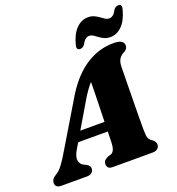

<svg xmlns="http://www.w3.org/2000/svg" viewBox="-191 -1052 1086 1180"><g transform="rotate(-20 351.5 -461.5)"><path d="M175 -180.5Q149.5 -139 153.8 -112.2Q158 -85.5 183.5 -74L199 -66.5Q210 -60 214.5 -52.5Q219 -45 219 -37Q219 -20 207 -10Q195 0 175 0H7.5Q-11.5 0 -21.2 -8.2Q-31 -16.5 -31 -31Q-31 -45 -23.5 -56Q-16 -67 8 -81Q26.5 -92.5 49.2 -124Q72 -155.5 95 -195.5L278.5 -501.5Q347 -610 430 -662.2Q513 -714.5 606.5 -714.5Q644 -714.5 659.2 -703.8Q674.5 -693 674.5 -676.5Q674.5 -665.5 670 -657.8Q665.5 -650 654.5 -642.5Q631.5 -632 618.2 -613.2Q605 -594.5 604.5 -558Q604.5 -540.5 604 -512.8Q603.5 -485 603 -451Q602.5 -417 602 -380Q601.5 -343 601 -307Q600.5 -271 600.2 -239.5Q600 -208 600 -184.8Q600 -161.5 600 -150.5Q600.5 -128 601.8 -113.8Q603 -99.5 609.5 -89.2Q616 -79 632 -69Q649.5 -55 649.5 -36Q649.5 -20.5 637.5 -10.2Q625.5 0 604 0H343.5Q322.5 0 314.8 -9.5Q307 -19 307 -32Q307 -46.5 315.5 -55.5Q324 -64.5 341 -72L357.5 -76Q373.5 -82 380.5 -100.2Q387.5 -118.5 388 -145.5Q388.5 -163 389 -189.8Q389.5 -216.5 390.5 -249.2Q391.5 -282 392.2 -318.2Q393 -354.5 394.2 -392Q395.5 -429.5 396 -464.8Q396.5 -500 397 -530.8Q397.5 -561.5 397.5 -585L443 -573Q430.5 -567 416.8 -556.2Q403 -545.5 385.2 -524Q367.5 -502.5 342.5 -464ZM151.5 -216 162 -278.5H447L441.5 -216ZM604.5 -755.5Q582 -755.5 565 -763.2Q548 -771 534.2 -781.5Q520.5 -792 508.2 -799.8Q496 -807.5 482.5 -807.5Q454.5 -807.5 435 -768Q423 -750.5 404 -750.5Q377.5 -750.5 387.5 -785.5Q404.5 -850 438.2 -883.8Q472 -917.5 514.5 -917.5Q537 -917.5 554 -909.8Q571 -902 584.8 -891.8Q598.5 -881.5 610.8 -873.8Q623 -866 636.5 -866Q666 -866 684 -905Q696.5 -923 715.5 -923Q742 -923 731.5 -888Q714.5 -823 680.8 -789.2Q647 -755.5 604.5 -755.5Z"/></g></svg>

Font: Fraunces Black
Style: Italic
Weight: 900
Italic angle: -16°
Version: Version 1.000;[b76b70a41]